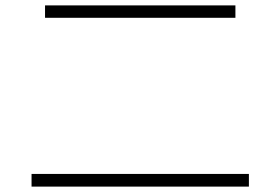

<svg xmlns="http://www.w3.org/2000/svg" viewBox="-20 -716 1040 712"><path d="M97 -24V-71H903V-24ZM147 -650V-696H853V-650Z"/></svg>

Font: M PLUS 1 Code Light
Style: Regular
Weight: 300
Designer: Coji Morishita
Foundry: UNDERFOREST DESIGN
Version: Version 1.002